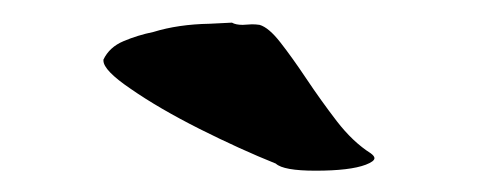

<svg xmlns="http://www.w3.org/2000/svg" viewBox="-20 -935 440 173"><path d="M264.2 -781.2Q235.4 -781.2 228.5 -787.6Q196.8 -800.3 159.9 -818.8Q123 -837.4 97.7 -855Q73.2 -871.6 73.2 -880.4V-881.3Q78.6 -892.6 91.3 -897.9Q104 -903.3 118.2 -906.2Q140.6 -913.1 168.9 -913.6L189 -914.6Q192.4 -912.6 198.7 -912.6L207 -913.1Q210.4 -913.1 213.9 -912.6Q222.2 -910.2 232.7 -896.7Q243.2 -883.3 256.1 -864Q269 -844.7 283.4 -825.9Q297.9 -807.1 314 -796.9Q317.4 -794.4 317.4 -792.5Q317.4 -789.6 309.6 -786.6Q295.4 -781.2 264.2 -781.2Z"/></svg>

Font: Unutterable
Style: Regular
Weight: 400
Designer: GGBotNet
Foundry: f0n7.com
Version: 1.00